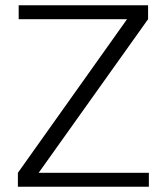

<svg xmlns="http://www.w3.org/2000/svg" viewBox="-20 -710 633 730"><path d="M48 0V-53L463 -637H51V-690H543V-637L127 -53H546V0Z"/></svg>

Font: Mozilla Text ExtraLight
Style: Regular
Weight: 200
Designer: Studio DRAMA
Foundry: Studio DRAMA
Version: Version 1.000